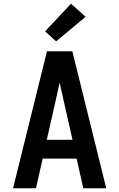

<svg xmlns="http://www.w3.org/2000/svg" viewBox="-20 -1010 640 1030"><path d="M50 0 232 -735H368L550 0H427L391 -159H209L173 0ZM369 -260 317 -490Q313 -509 308.5 -528.5Q304 -548 300 -567Q296 -548 291.5 -528.5Q287 -509 283 -490L231 -260ZM281 -788 222 -842 361 -990 439 -920Z"/></svg>

Font: Iosevka Custom Extended
Style: Bold
Weight: 700
Width: 7
Monospace: yes
Designer: Belleve Invis
Foundry: Belleve Invis
Version: Version 11.2.4; ttfautohint (v1.8.4)